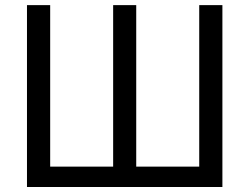

<svg xmlns="http://www.w3.org/2000/svg" viewBox="-20 -748 998 768"><path d="M87.9 -727.5H180.7V-81.5H432.6V-727.5H524.9V-81.5H776.9V-727.5H869.6V0H87.9Z"/></svg>

Font: Inter
Style: Regular
Weight: 400
Designer: Rasmus Andersson
Foundry: rsms
Version: Version 4.001;git-9221beed3